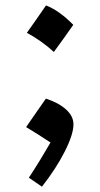

<svg xmlns="http://www.w3.org/2000/svg" viewBox="-20 -643 372 711"><path d="M150.4 -623Q176.2 -612.8 201.5 -594.5Q226.7 -576.3 251.4 -551Q234.2 -526.3 216.2 -501.3Q198.2 -476.4 179.4 -450.6Q134.3 -491.9 79.5 -521.5Q97.8 -547.3 115.3 -572.2Q132.7 -597.2 150.4 -623ZM149.9 -277.8Q196.8 -262.7 224.4 -237.8Q252 -212.9 252 -182.6Q252 -145.5 220 -82.3Q188 -19 135.3 48.3L86.9 15.1Q109.9 -20 129.4 -52Q148.9 -84 167 -115.2Q140.1 -132.8 119.9 -145.8Q99.6 -158.7 76.7 -172.4Q93.8 -197.3 111.3 -222.4Q128.9 -247.6 149.9 -277.8Z"/></svg>

Font: Pinar SemiBold
Style: Regular
Weight: 600
Designer: Amin Abedi
Version: Version 3.000